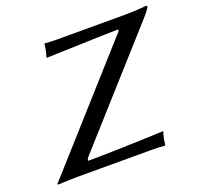

<svg xmlns="http://www.w3.org/2000/svg" viewBox="-116 -779 946 910"><g transform="rotate(-20 357.0 -324.0)"><path d="M198.7 -54.2Q256.8 -54.2 352.3 -56.9Q447.8 -59.6 514.2 -62L580.6 -64.9L582 -62Q576.7 -45.9 573.2 -28.8Q572.8 -25.4 568.8 0L566.4 2.9Q542 0 496.1 0H132.8Q103 0 27.3 2.9L25.4 -1Q34.2 -9.8 48.3 -26.4Q56.2 -35.2 59.1 -38.1L543 -579.1Q551.3 -589.4 542.5 -590.8Q499.5 -590.8 219.7 -581.1Q200.7 -580.6 183.1 -580.1L182.1 -583Q187.5 -599.1 190.9 -616.2Q191.4 -619.6 195.3 -645L197.8 -647.9Q221.7 -645 258.3 -645H582Q661.1 -645 709.5 -650.9Q714.4 -648.9 713.9 -645Q710.4 -633.3 672.4 -590.8L207.5 -71.8Q200.7 -64 198.7 -54.2Z"/></g></svg>

Font: Linux Biolinum Capitals O
Style: Italic Samll Caps
Weight: 400
Italic angle: -12°
Designer: Philipp H. Poll
Foundry: Philipp H. Poll
Version: Version 0.6.2